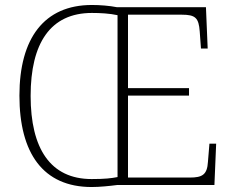

<svg xmlns="http://www.w3.org/2000/svg" viewBox="-20 -743 939 771"><path d="M348 8C380 8 419 4 450 0H841L848 -166H821L815 -93C812 -41 792 -30 742 -30H494V-359H739V-389H494V-684H710C765 -684 778 -671 782 -617L787 -548H814L807 -714H450C420 -720 381 -723 349 -723C157 -723 58 -589 58 -359C58 -128 153 8 348 8ZM348 -24C182 -24 103 -147 103 -358C103 -569 182 -691 349 -691C383 -691 420 -689 452 -682V-32C427 -27 400 -24 348 -24Z"/></svg>

Font: Noto Serif Myanmar ExtraLight
Style: Regular
Weight: 200
Designer: Ben Mitchell and the Monotype Design Team
Foundry: Monotype Imaging Inc.
Version: Version 2.106